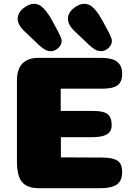

<svg xmlns="http://www.w3.org/2000/svg" viewBox="-20 -989 712 1009"><path d="M471 -406Q524 -406 545.5 -389Q567 -372 567 -331Q567 -308 555.5 -294.5Q544 -281 521 -274.5Q498 -268 462 -268H300V-162L517 -161Q573 -161 597.5 -144.5Q622 -128 622 -86Q622 -38 593.5 -19Q565 0 507 0H183Q124 0 96.5 -31.5Q69 -63 69 -143V-565Q69 -685 183 -685H507Q545 -685 569 -678Q593 -671 607.5 -652.5Q622 -634 622 -602Q622 -558 597.5 -540.5Q573 -523 517 -523H299V-406ZM424 -969Q395 -969 366 -945Q337 -921 337 -890Q337 -861 366 -831L450 -751Q451 -750 458 -744.5Q465 -739 467.5 -737Q470 -735 476 -731Q482 -727 486.5 -725Q491 -723 497.5 -721.5Q504 -720 511 -720Q524 -720 537.5 -727.5Q551 -735 559.5 -747.5Q568 -760 568 -774Q568 -779 566.5 -784.5Q565 -790 562 -796.5Q559 -803 557 -807.5Q555 -812 550.5 -820.5Q546 -829 544 -833Q518 -884 499 -913Q480 -942 461 -956Q443 -969 424 -969ZM160 -969Q131 -969 102 -945Q73 -921 73 -890Q73 -861 102 -831L186 -751Q187 -750 194 -744.5Q201 -739 203.5 -737Q206 -735 212 -731Q218 -727 222.5 -725Q227 -723 233.5 -721.5Q240 -720 247 -720Q268 -720 286 -736.5Q304 -753 304 -774Q304 -779 302.5 -784.5Q301 -790 298 -796.5Q295 -803 293 -807.5Q291 -812 286.5 -820.5Q282 -829 280 -833Q262 -867 250.5 -887.5Q239 -908 224.5 -927Q210 -946 197 -956Q179 -969 160 -969Z"/></svg>

Font: Coiny 2.0
Style: Regular
Weight: 400
Version: Version 1.001 July 11, 2018